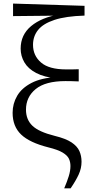

<svg xmlns="http://www.w3.org/2000/svg" viewBox="-20 -827 517 1070"><path d="M337.8 222.7Q354.2 184.3 363.4 154.3Q372.6 124.2 372.6 98.2Q372.6 75.7 364.1 57.6Q355.6 39.4 329.4 23.4Q303.1 7.5 249.3 -5.8Q144.8 -32.2 97.6 -77.4Q50.3 -122.6 50.3 -198.4Q50.3 -249.3 75.6 -292.9Q101 -336.5 155.8 -364.9Q210.6 -393.3 297.8 -398L296.6 -389.7Q226.2 -396.8 181.4 -420.4Q136.6 -443.9 115.8 -479.6Q95.1 -515.2 95.1 -556.1Q95.1 -633 153.7 -681.8Q212.4 -730.5 312.9 -746.8L303.7 -732V-739.8L52.7 -737.2V-807.1L451.1 -794.5V-740.1Q346.8 -736.9 283.6 -716.1Q220.3 -695.2 192.2 -660Q164 -624.8 164 -577.3Q164 -517.2 208.6 -478.7Q253.1 -440.2 348.7 -440.2Q361.1 -440.2 381.8 -440.2Q402.5 -440.2 418.7 -441.2V-373.3Q398.4 -374.3 378.2 -374.7Q358.1 -375.1 344.9 -375.1Q233.2 -375.1 179 -330.7Q124.8 -286.4 124.8 -215.9Q124.8 -160.6 160.5 -126.3Q196.2 -92 284.7 -69.9Q346.5 -54.9 378.4 -33.6Q410.4 -12.2 422.4 14.7Q434.4 41.6 434.4 74.4Q434.4 110.8 418.6 145.3Q402.9 179.8 373.5 222.7Z"/></svg>

Font: Noto Serif HK
Style: Regular
Weight: 200
Designer: Ryoko NISHIZUKA 西塚涼子 (kana & ideographs); Frank Grießhammer (Latin, Greek & Cyrillic); Wenlong ZHANG 张文龙 (bopomofo); San
Foundry: Adobe
Version: Version 2.001;hotconv 1.1.0;makeotfexe 2.6.0